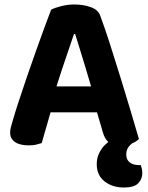

<svg xmlns="http://www.w3.org/2000/svg" viewBox="-20 -635 657 852"><path d="M471.3 -11 580.9 -9.3Q564.4 0.5 552.3 14.6Q540.2 28.7 540.2 51Q540.2 73 555.2 85.3Q570.2 97.6 597.1 97.6H604.7Q607.7 105.7 609.6 114.6Q611.4 123.4 611.4 134.1Q611.4 158.6 593.7 177.8Q575.9 197.1 530.1 197.1Q478.2 197.1 443.8 169.8Q409.3 142.5 409.3 94Q409.3 66.8 419.6 45.3Q430 23.8 444.5 9.2Q459 -5.3 471.3 -11ZM313.6 -483.9H308.2Q297.5 -451.9 283.7 -411.6Q270 -371.4 255.2 -327.6Q240.4 -283.9 227.1 -240.8L210.1 -156.2Q204.1 -136.8 198.2 -115.5Q192.4 -94.2 186.3 -73.6Q180.3 -52.9 174.8 -34.2Q169.4 -15.4 165.1 -0.1Q153.8 3.6 140.3 6.9Q126.7 10.1 107.9 10.1Q67.8 10.1 46.4 -4.8Q25 -19.7 25 -47.2Q25 -59.7 28.7 -72.4Q32.4 -85.1 37.2 -101.8Q46.3 -134.4 62.8 -184.4Q79.2 -234.5 99.1 -292.9Q119.1 -351.2 139.6 -408.7Q160.1 -466.1 177.8 -514.5Q195.6 -562.9 206.8 -591.8Q221.1 -600 250.6 -607.6Q280.1 -615.1 309.2 -615.1Q350.5 -615.1 383.6 -603.1Q416.6 -591.1 425.2 -564.3Q444.9 -511.2 467.4 -441.3Q490 -371.3 513.3 -295.4Q536.7 -219.4 558.3 -147.6Q579.9 -75.8 596.4 -18.4Q585.8 -6.6 565.4 1.4Q545.1 9.4 517.6 9.4Q477.3 9.4 460.9 -4.8Q444.5 -18.9 436.1 -48.9L402.4 -164.3L385.9 -245.6Q373 -290.9 359.6 -334.5Q346.3 -378 334.5 -416.5Q322.8 -454.9 313.6 -483.9ZM145.5 -136.4 202 -251.7H439.1L458.7 -136.4Z"/></svg>

Font: Baloo Bhaina 2
Style: Regular
Weight: 400
Designer: Yesha Goshar, Manish Minz, Shuchita Grover and Ek Type
Foundry: Ek Type
Version: Version 1.700